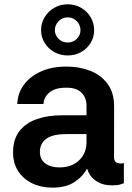

<svg xmlns="http://www.w3.org/2000/svg" viewBox="-20 -863 615 894"><path d="M223.4 10.7Q171.5 10.7 130.1 -9.2Q88.8 -29.1 64.8 -65.9Q40.8 -102.6 40.8 -153.4Q40.8 -214.1 70.3 -252.3Q99.8 -290.5 152.2 -308.6Q204.5 -326.7 273.1 -326.3H382.8V-370.7Q382.8 -408.7 358.8 -432Q334.9 -455.3 289.8 -454.5Q237.6 -455.3 210.8 -432.9Q183.9 -410.5 182.5 -378.9L60.4 -378.6Q62.1 -428.6 91.1 -468Q120 -507.5 171.2 -530.4Q222.3 -553.3 289.8 -552.9Q347.7 -553.3 398.3 -534.1Q448.9 -514.9 480.3 -473.5Q511.7 -432.2 511.4 -365.4L511 -130.7Q511 -110.1 525.2 -104.8Q539.4 -99.4 554.7 -103.3H556.8V-9.2Q554.3 -9.2 541.4 -4.6Q528.4 0 503.2 0Q460.6 0 435.4 -15.4Q410.2 -30.9 399 -48.8Q387.8 -66.8 387.8 -74.6V-75.3H383.5Q366.5 -41.9 327.1 -15.6Q287.6 10.7 223.4 10.7ZM256.4 -83.5Q314.6 -83.5 348.7 -116.8Q382.8 -150.2 382.8 -200.3V-238.6H289.8Q224.8 -238.6 195.3 -216.6Q165.8 -194.6 165.8 -155.9Q165.8 -120.4 191.1 -101.9Q216.3 -83.5 256.4 -83.5ZM295.1 -604.8Q260.7 -604.8 232.6 -620.6Q204.5 -636.4 187.9 -663.2Q171.2 -690 171.2 -722.7Q171.2 -755.7 187.9 -783Q204.5 -810.4 232.6 -826.7Q260.7 -843 295.1 -843Q329.9 -843 357.8 -826.7Q385.7 -810.4 402 -783Q418.3 -755.7 418.3 -722.7Q418.3 -690 402 -663.2Q385.7 -636.4 357.8 -620.6Q329.9 -604.8 295.1 -604.8ZM295.1 -665.1Q321 -665.1 337.9 -682.5Q354.8 -699.9 354.8 -722.7Q354.8 -745.7 337.9 -764Q321 -782.3 295.1 -782Q269.5 -782 252.5 -763.8Q235.4 -745.7 235.4 -722.7Q235.4 -699.9 252.5 -682.4Q269.5 -664.8 295.1 -665.1Z"/></svg>

Font: Inter Zeller Semi Bold
Style: Regular
Weight: 600
Designer: Rasmus Andersson; Joe Bland
Foundry: zeller
Version: Version 3.015;git-dec3a8cb1